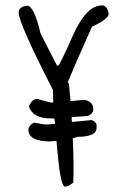

<svg xmlns="http://www.w3.org/2000/svg" viewBox="-20 -700 477 710"><path d="M357 -680Q376 -680 382 -649Q382 -630 320 -601Q253 -451 230 -395Q233 -398 235 -387L241 -326L291 -331Q325 -325 325 -296Q325 -280 304 -271L245 -267Q245 -256 246 -249L319 -256Q332 -252 337 -240V-227Q337 -194 266 -194Q256 -190 249 -189Q252 -132 252 -92Q252 -52 251 -25Q234 -10 220 -10Q202 -10 189 -179Q184 -179 166 -177Q85 -177 85 -221Q85 -234 104 -246H110L144 -240H162L184 -242L181 -262H169Q101 -262 87 -306Q97 -334 119 -334L166 -321H177Q176 -348 176 -356.5Q176 -365 176 -367Q49 -614 49 -654Q49 -675 80 -679Q106 -679 130 -576L191 -457H195Q200 -457 249.5 -568.5Q299 -680 357 -680Z"/></svg>

Font: Just Me Again Down Here
Style: Regular
Weight: 400
Designer: Kimberly Geswein
Foundry: Kimberly Geswein
Version: Version 1.002 2007